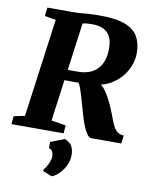

<svg xmlns="http://www.w3.org/2000/svg" viewBox="-109 -828 928 1179"><g transform="rotate(10 355.5 -239.0)"><path d="M-2.5 0 2.5 -50.5 70.5 -64.5 154 -678 84 -689.5 90.5 -743H241Q273.5 -743 297.5 -745Q321.5 -747 349 -749Q376.5 -751 418.5 -751Q519 -751 575.8 -728.8Q632.5 -706.5 656 -664.8Q679.5 -623 679.5 -564.5Q679.5 -504.5 648.8 -450.5Q618 -396.5 565 -362.8Q512 -329 444 -328.5L484.5 -336Q498 -336.5 513.2 -318.8Q528.5 -301 543.8 -274.5Q559 -248 571 -222Q583 -196 589 -179.5Q599 -154 607.5 -131Q616 -108 626.2 -90Q636.5 -72 651.2 -61.8Q666 -51.5 688.5 -51L682.5 0H495Q483 0 471.2 -14.8Q459.5 -29.5 449.5 -52.2Q439.5 -75 431.5 -98.5Q420.5 -132.5 410.5 -168.2Q400.5 -204 391.2 -236Q382 -268 373.5 -291.2Q365 -314.5 357 -323Q354 -322.5 342.8 -322Q331.5 -321.5 316.2 -321.8Q301 -322 286.2 -322.2Q271.5 -322.5 261 -322.5L268 -389Q276.5 -388.5 290 -388.2Q303.5 -388 318.2 -388Q333 -388 344.8 -388Q356.5 -388 360.5 -388.5Q395.5 -391 423.2 -403.5Q451 -416 470.2 -439Q489.5 -462 499 -495.8Q508.5 -529.5 506.5 -575Q504.5 -633 472 -661.5Q439.5 -690 383 -690Q373.5 -690 358.2 -689.5Q343 -689 326.2 -686Q309.5 -683 296 -676L324.5 -716L236 -64.5L326.5 -50.5L322.5 0ZM239.5 249.5 240.5 238.5Q246.5 234 255.8 218.8Q265 203.5 272.2 184.2Q279.5 165 278.5 149Q278 134 271.2 121Q264.5 108 250 106.5V66.5L336.5 33Q369.5 46.5 381.8 68.5Q394 90.5 394 124Q394 160.5 377.2 192.5Q360.5 224.5 337.8 245.8Q315 267 295.5 272.5Z"/></g></svg>

Font: Merriweather 20pt Black
Style: Italic
Weight: 900
Italic angle: -7.8°
Version: Version 2.101